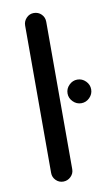

<svg xmlns="http://www.w3.org/2000/svg" viewBox="-84 -763 473 813"><g transform="rotate(-10 152.5 -356.5)"><path d="M76.2 -39.1V-672.9Q76.2 -691.4 89.4 -705.1Q102.5 -718.8 121.1 -718.8Q140.6 -718.8 153.8 -705.6Q167 -692.4 167 -672.9V-39.1Q167 -20.5 153.3 -7.3Q139.6 5.9 121.1 5.9Q102.5 5.9 89.4 -7.3Q76.2 -20.5 76.2 -39.1ZM253.9 -409.2Q274.4 -409.2 289.6 -394Q304.7 -378.9 304.7 -358.4Q304.7 -337.9 289.6 -322.8Q274.4 -307.6 253.9 -307.6Q233.4 -307.6 218.3 -322.8Q203.1 -337.9 203.1 -358.4Q203.1 -378.9 218.3 -394Q233.4 -409.2 253.9 -409.2Z"/></g></svg>

Font: jf-openhuninn-2.0
Style: Regular
Weight: 400
Designer: [Kosugi Maru]
Designed by MOTOYA      

[Varela Round]
Joe Prince (Latin component); Avraham Cornfeld (Hebrew component)
Foundry: justfont CO.,LTD.
Version: 2.0